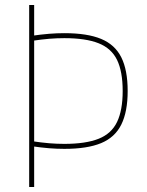

<svg xmlns="http://www.w3.org/2000/svg" viewBox="-20 -750 590 770"><path d="M238 -153Q208 -153 177 -155.5Q146 -158 104 -164L107 -184Q147 -178 177.5 -175.5Q208 -173 238 -173Q324 -173 375.5 -193.5Q427 -214 449.5 -261Q472 -308 472 -385Q472 -463 449.5 -509.5Q427 -556 375.5 -576.5Q324 -597 238 -597Q208 -597 177.5 -594.5Q147 -592 107 -586L104 -606Q146 -612 177 -614.5Q208 -617 238 -617Q330 -617 385.5 -594Q441 -571 466.5 -520Q492 -469 492 -385Q492 -302 466.5 -250.5Q441 -199 385.5 -176Q330 -153 238 -153ZM97 0V-730H117V0Z"/></svg>

Font: M PLUS Code Latin SemiExpanded Thin
Style: Regular
Weight: 250
Width: 6
Designer: Coji Morishita
Foundry: UNDERFOREST DESIGN
Version: Version 1.002; ttfautohint (v1.8.3)